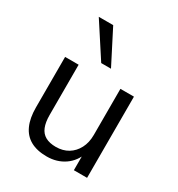

<svg xmlns="http://www.w3.org/2000/svg" viewBox="-180 -870 922 996"><g transform="rotate(30 280.5 -372.5)"><path d="M248.4 8.9Q189.5 8.9 150.5 -12.8Q111.6 -34.5 92.4 -77.4Q73.1 -120.2 73.1 -184V-486.3H154.1V-185.2Q154.1 -142.2 165.6 -113.6Q177.1 -85.1 201.9 -71.4Q226.6 -57.8 264.1 -57.8Q305.8 -57.8 337.2 -76.7Q368.5 -95.7 386.4 -130Q404.4 -164.3 404.4 -210.3V-486.3H485.4V0H406.3V-112.1H419.3Q399.3 -53.3 353.9 -22.2Q308.5 8.9 248.4 8.9ZM251.2 -552.3 120.3 -753.8H206.7L309.8 -552.3Z"/></g></svg>

Font: Nunito Sans 12pt ExtraLight
Style: Regular
Weight: 200
Designer: Vernon Adams
Foundry: Vernon Adams
Version: Version 3.101;gftools[0.9.27]